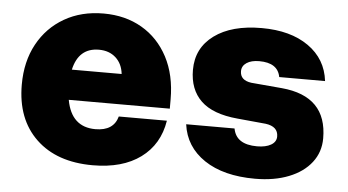

<svg xmlns="http://www.w3.org/2000/svg" viewBox="-43 -588 1220 674"><g transform="rotate(5 567.0 -251.0)"><path d="M32 -244.5Q32 -326 65.5 -387.5Q99 -449 158.8 -483.5Q218.5 -518 297 -518Q373.5 -518 432 -484Q490.5 -450 523.8 -387Q557 -324 557 -238V-205.5H201Q218 -111 303 -111Q367 -111 381 -162.5H550.5Q537 -78 473 -31Q409 16 304.5 16Q177.5 16 104.8 -53.5Q32 -123 32 -244.5ZM291.5 -390Q220 -390 202.5 -312H378Q374 -348 350.8 -369Q327.5 -390 291.5 -390Z M897 -182 796.5 -191.5Q709 -199.5 667.5 -239.5Q626 -279.5 626 -348.5Q626 -425.5 687.2 -470.5Q748.5 -515.5 854 -515.5Q956 -515.5 1019.2 -471Q1082.5 -426.5 1091.5 -349.5H930Q921 -399 855.5 -399Q827.5 -399 811 -388Q794.5 -377 794.5 -358.5Q794.5 -326.5 834 -321L942.5 -311.5Q1102.5 -297 1102.5 -148.5Q1102.5 -100 1074.2 -63.5Q1046 -27 995 -6.8Q944 13.5 876 13.5Q765 13.5 697.2 -32Q629.5 -77.5 619 -156H789.5Q799.5 -100.5 873.5 -100.5Q904 -100.5 922.5 -111.2Q941 -122 941 -141Q941 -176 897 -182Z"/></g></svg>

Font: Overused Grotesk ExtraBold
Style: Regular
Weight: 800
Version: Version 0.004